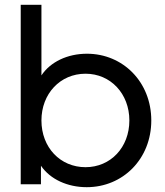

<svg xmlns="http://www.w3.org/2000/svg" viewBox="-20 -765 684 797"><path d="M341 -542C490 -542 608 -425 608 -265C608 -105 490 12 340 12C261 12 189 -20 150 -77C150 -77 150 0 150 0C150 0 66 0 66 0C66 0 66 -745 66 -745C66 -745 152 -745 152 -745C152 -745 152 -452 152 -452C189 -508 260 -542 341 -542ZM335 -71C439 -71 517 -153 517 -265C517 -376 439 -459 335 -459C230 -459 152 -376 152 -265C152 -153 230 -71 335 -71Z"/></svg>

Font: Preevio_Regular
Style: Regular
Weight: 500
Designer: Gumpita Rahayu
Foundry: Tokotype Studio
Version: ""